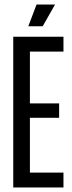

<svg xmlns="http://www.w3.org/2000/svg" viewBox="-20 -821 316 841"><path d="M38 0V-660H258V-595H111V-368H239V-305H111V-65H258V0ZM167 -706H104L140 -801H221Z"/></svg>

Font: Bricolage Grotesque 96pt Condensed Light
Style: Regular
Weight: 300
Width: 3
Designer: Mathieu Triay
Foundry: Atelier Triay
Version: Version 1.001; ttfautohint (v1.8.4.7-5d5b);gftools[0.9.33.de